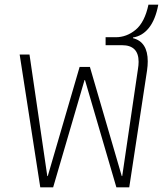

<svg xmlns="http://www.w3.org/2000/svg" viewBox="-20 -800 702 820"><path d="M152 0 64 -567H106L182 -48H184L320 -514H364L500 -48H502L569 -504Q572 -522 572 -536Q572 -607 501 -607H431V-641H474Q521 -641 559.5 -673Q598 -705 614 -780H656Q644 -716 616 -681Q588 -646 548 -640V-637Q611 -621 611 -538Q611 -520 608 -499L532 0H477L343 -458H341L207 0Z"/></svg>

Font: Anuphan ExtraLight
Style: Regular
Weight: 200
Designer: Cadson Demak
Version: Version 3.001